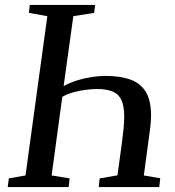

<svg xmlns="http://www.w3.org/2000/svg" viewBox="-20 -763 712 783"><path d="M11.5 0 16 -35.5 84 -47.5 173 -697 98 -710.5 101.5 -743H368L364 -710.5L279 -697L239.5 -412Q265 -426 294.8 -435.2Q324.5 -444.5 354.5 -449Q384.5 -453.5 410 -453.5Q469.5 -453.5 511 -438.8Q552.5 -424 574.2 -389Q596 -354 596 -292Q596 -279.5 595 -265.5Q594 -251.5 592 -236.5L566.5 -47.5L633.5 -36L629.5 0H382.5L386.5 -35.5L459 -48L476.5 -175.5Q481 -209.5 483.8 -237.2Q486.5 -265 486.5 -287.5Q486.5 -328 476.2 -352.8Q466 -377.5 441.5 -388.8Q417 -400 374 -400Q353.5 -400 327.2 -396.5Q301 -393 276.2 -385.8Q251.5 -378.5 234 -368L190.5 -47.5L264 -35.5L260 0Z"/></svg>

Font: Merriweather 60pt
Style: Italic
Weight: 400
Italic angle: -7.8°
Version: Version 2.101